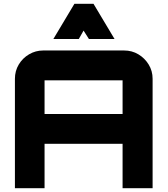

<svg xmlns="http://www.w3.org/2000/svg" viewBox="-20 -984 876 1004"><path d="M58 0V-572Q58 -613 78 -646.5Q98 -680 132 -700Q166 -720 206 -720H629Q670 -720 703.5 -700Q737 -680 757.5 -646.5Q778 -613 778 -572V0H621V-232H213V0H58ZM213 -388H621V-564Q621 -564 621 -564Q621 -564 621 -564H213Q213 -564 213 -564Q213 -564 213 -564V-388ZM259 -780 369 -964H469L579 -780H445L417 -824L392 -780Z"/></svg>

Font: Orbitron Black
Style: Regular
Weight: 900
Designer: Matt McInerney
Foundry: The League of Moveable Type
Version: Version 2.001